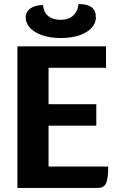

<svg xmlns="http://www.w3.org/2000/svg" viewBox="-20 -929 600 949"><path d="M515 -106Q515 -45 504 -22.5Q493 0 463 0H66V-700H504V-594H220V-414H456V-308H220V-106ZM107 -842Q107 -871 130.5 -887.5Q154 -904 193 -904Q195 -870 217.5 -850.5Q240 -831 280 -831Q319 -831 342 -852.5Q365 -874 368 -909Q412 -909 433 -893Q454 -877 454 -843Q454 -815 433 -791.5Q412 -768 372.5 -754.5Q333 -741 280 -741Q226 -741 186.5 -755.5Q147 -770 127 -793Q107 -816 107 -842Z"/></svg>

Font: Krub
Style: Bold
Weight: 700
Version: Version 1.000; ttfautohint (v1.6)